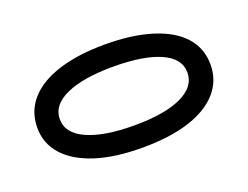

<svg xmlns="http://www.w3.org/2000/svg" viewBox="-59 -804 659 510"><g transform="rotate(-20 270.0 -549.0)"><path d="M270 -403Q193 -403 138.5 -420.5Q84 -438 54.5 -470.5Q25 -503 25 -548Q25 -594 54 -627Q83 -660 138 -677.5Q193 -695 269 -695Q346 -695 401.5 -677.5Q457 -660 486 -627.5Q515 -595 515 -549Q515 -504 486 -471Q457 -438 402.5 -420.5Q348 -403 270 -403ZM270 -466Q356 -466 403 -488Q450 -510 450 -550Q450 -590 402.5 -611Q355 -632 269 -632Q185 -632 137 -610.5Q89 -589 89 -549Q89 -509 137 -487.5Q185 -466 270 -466Z"/></g></svg>

Font: Fredoka Expanded
Style: Regular
Weight: 400
Width: 7
Designer: Ben Nathan
Foundry: Milena B. Brandão, Ben Nathan
Version: Version 2.001